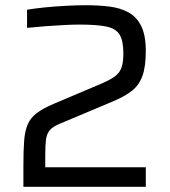

<svg xmlns="http://www.w3.org/2000/svg" viewBox="-20 -716 650 736"><path d="M69.7 0V-80.2Q69.7 -137.3 72.5 -175.5Q75.3 -213.8 86.1 -239Q96.9 -264.2 120.7 -282.3Q144.5 -300.5 186.9 -318.4L368.5 -395.3Q404.3 -410.7 422.2 -424.7Q440 -438.6 446.5 -459.1Q452.9 -479.5 452.9 -511.6Q452.9 -559.7 438.5 -583.2Q424.1 -606.8 387.5 -614.3Q350.8 -621.8 283.5 -621.8Q259.7 -621.8 225.1 -620Q190.5 -618.2 153.6 -615.5Q116.7 -612.7 83.7 -609.2V-678.7Q112.8 -683.7 151.5 -687.6Q190.2 -691.4 231.8 -693.7Q273.5 -696 310 -696Q357.6 -696 399 -690.9Q440.4 -685.8 472.1 -668.7Q503.7 -651.6 521.3 -616.2Q538.9 -580.8 538.9 -520.6Q538.9 -461.3 526.3 -425.9Q513.7 -390.4 486.5 -368.6Q459.2 -346.8 414.5 -328L208.1 -241.2Q181.8 -230.3 170.2 -216.1Q158.7 -201.9 156.1 -179.6Q153.5 -157.2 153.5 -121.7V-74.8H538.9V0Z"/></svg>

Font: Saira Thin
Style: Regular
Weight: 100
Designer: Hector Gatti with collaboration of the Omnibus-Type team
Foundry: Omnibus-Type
Version: Version 1.101